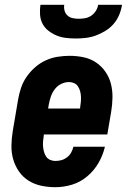

<svg xmlns="http://www.w3.org/2000/svg" viewBox="-20 -770 540 798"><path d="M210 8Q180 8 151.5 2Q123 -4 99 -19Q75 -34 59 -57Q43 -80 35 -107.5Q27 -135 27.5 -165Q28 -195 33 -225L55 -355Q59 -379 67 -403.5Q75 -428 90 -450Q105 -472 125.5 -490Q146 -508 170 -519Q194 -530 219.5 -534Q245 -538 269 -538Q299 -538 327.5 -532Q356 -526 379 -510.5Q402 -495 418 -472Q434 -449 441 -421.5Q448 -394 447.5 -364.5Q447 -335 442 -305L426 -211H162V-207Q160 -195 159 -183.5Q158 -172 159 -160.5Q160 -149 163 -138.5Q166 -128 172 -119Q178 -110 188.5 -105.5Q199 -101 210 -101Q223 -101 235.5 -104.5Q248 -108 258.5 -116Q269 -124 275.5 -135.5Q282 -147 285 -160H416Q408 -125 389.5 -93Q371 -61 342.5 -37Q314 -13 279.5 -2.5Q245 8 210 8ZM180 -319H313V-323Q315 -335 316 -346.5Q317 -358 316.5 -369Q316 -380 313 -391Q310 -402 304 -411Q298 -420 288 -424.5Q278 -429 267 -429Q250 -429 234 -421Q218 -413 207.5 -399Q197 -385 191.5 -369Q186 -353 183 -337ZM295 -610Q274 -610 253.5 -612.5Q233 -615 215 -622.5Q197 -630 181.5 -642Q166 -654 157 -671Q148 -688 146.5 -708.5Q145 -729 148 -750H247Q245 -737 248.5 -725Q252 -713 261 -705Q270 -697 282.5 -694.5Q295 -692 308 -692Q321 -692 334.5 -694.5Q348 -697 359.5 -705Q371 -713 378.5 -725Q386 -737 388 -750H487Q484 -729 475.5 -708.5Q467 -688 452.5 -671Q438 -654 418.5 -642Q399 -630 378.5 -622.5Q358 -615 337 -612.5Q316 -610 295 -610Z"/></svg>

Font: Iosevka Slab Heavy Oblique
Style: Regular
Weight: 900
Italic angle: -9°
Monospace: yes
Designer: Belleve Invis
Foundry: Belleve Invis
Version: Version 11.1.1; ttfautohint (v1.8.3)